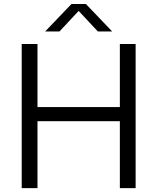

<svg xmlns="http://www.w3.org/2000/svg" viewBox="-20 -966 808 986"><path d="M91.5 0V-740H172.5V-416H595.5V-740H676.5V0H595.5V-343.5H172.5V0ZM212 -804.5 347 -945.5H421L556 -804.5H482.5L384 -910L285.5 -804.5Z"/></svg>

Font: Encode Sans Semi Expanded
Style: Regular
Weight: 400
Width: 6
Designer: Multiple Designers
Foundry: Impallari Type
Version: Version 3.000; ttfautohint (v1.8.3) -l 8 -r 50 -G 200 -x 14 